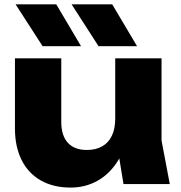

<svg xmlns="http://www.w3.org/2000/svg" viewBox="-20 -837 821 873"><path d="M48 -251.7V-571.8H258.6V-282.1Q258.6 -220.7 288.5 -187.9Q318.4 -155.1 374.6 -155.1Q415.6 -155.1 444.6 -171.6Q473.6 -188.1 488.7 -220Q503.9 -251.8 503.9 -297.1L568.4 -263.7Q557.2 -174.5 519.5 -111.5Q481.9 -48.5 425.6 -16.3Q369.2 15.9 301.5 15.9Q222.5 15.9 165.2 -16.7Q108 -49.4 78 -110Q48 -170.6 48 -251.7ZM503.9 -230.6V-571.8H714.5V-198.3L752 0H541.5ZM603.2 -627H428L305.6 -817.2H490.3ZM348.5 -627H173.7L50.9 -817.2H235.9Z"/></svg>

Font: Unbounded Variable
Style: Regular
Weight: 400
Designer: Luke Prowse, Jean-Baptiste Morizot, Fátima Lázaro, Florian Runge
Foundry: NaN
Version: Version 1.600;FEAKit 1.0